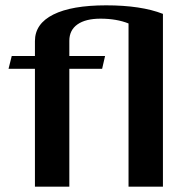

<svg xmlns="http://www.w3.org/2000/svg" viewBox="-20 -700 723 720"><path d="M111 -442H12L24 -490H111V-546Q111 -611 180 -645.5Q249 -680 378 -680Q509 -680 591 -648V0H462V-612Q417 -630 357 -630Q301 -630 270.5 -608.5Q240 -587 240 -547V-490H374L363 -442H240V0H111Z"/></svg>

Font: Fahkwang SemiBold
Style: Regular
Weight: 600
Designer: Suppakit Chalermlarp | Katatrad Co.,Ltd.
Foundry: Cadson Demak Co.,Ltd.
Version: Version 1.000; ttfautohint (v1.6)